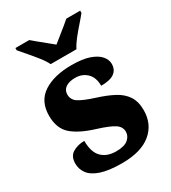

<svg xmlns="http://www.w3.org/2000/svg" viewBox="-188 -864 869 973"><g transform="rotate(-30 246.0 -378.0)"><path d="M237 10Q159 10 113.5 -5.5Q68 -21 48.5 -47.5Q29 -74 29 -107Q29 -149 58 -166.5Q87 -184 126 -184Q126 -118 156.5 -87.5Q187 -57 240 -57Q289 -57 310.5 -75.5Q332 -94 332 -119Q332 -149 303.5 -167Q275 -185 211 -205Q122 -232 78.5 -270.5Q35 -309 35 -383Q35 -468 97 -508.5Q159 -549 261 -549Q326 -549 365.5 -535Q405 -521 423.5 -499Q442 -477 442 -453Q442 -419 417.5 -401Q393 -383 340 -383Q340 -432 313 -458Q286 -484 245 -484Q210 -484 189.5 -470Q169 -456 169 -430Q169 -400 194.5 -382.5Q220 -365 289 -343Q343 -326 382.5 -305Q422 -284 443.5 -251.5Q465 -219 465 -169Q465 -87 406.5 -38.5Q348 10 237 10ZM173 -606Q162 -629 141 -655.5Q120 -682 97.5 -708Q75 -734 59 -753V-766H140Q152 -755 172 -739Q192 -723 212.5 -706Q233 -689 248 -677Q263 -689 284 -706Q305 -723 325 -739Q345 -755 357 -766H438V-753Q423 -734 400 -708Q377 -682 356 -655.5Q335 -629 324 -606Z"/></g></svg>

Font: Noto Serif Telugu ExtraBold
Style: Regular
Weight: 800
Designer: Jelle Bosma - Monotype Design Team
Foundry: Monotype Imaging Inc.
Version: Version 2.005; ttfautohint (v1.8.4.7-5d5b)